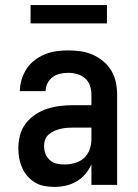

<svg xmlns="http://www.w3.org/2000/svg" viewBox="-20 -726 540 754"><path d="M193 8Q174 8 154.5 4.5Q135 1 118 -9Q101 -19 88 -34Q75 -49 67 -67Q59 -85 55.5 -104Q52 -123 52 -143Q52 -169 58.5 -194.5Q65 -220 81 -241Q97 -262 119 -276.5Q141 -291 166 -299Q191 -307 217 -310Q243 -313 269 -313H339V-354Q339 -372 333.5 -389Q328 -406 314.5 -418Q301 -430 283.5 -435Q266 -440 249 -440Q232 -440 216 -436.5Q200 -433 187 -423.5Q174 -414 166.5 -399Q159 -384 159 -368H58Q58 -391 65 -414Q72 -437 85 -456.5Q98 -476 116.5 -490Q135 -504 157 -513Q179 -522 202 -525Q225 -528 249 -528Q273 -528 297.5 -524.5Q322 -521 344.5 -511Q367 -501 386 -485Q405 -469 417.5 -448Q430 -427 435 -402.5Q440 -378 440 -354V0H339V-81Q330 -60 315 -42.5Q300 -25 280.5 -13.5Q261 -2 238.5 3Q216 8 193 8ZM233 -80Q254 -80 274.5 -86Q295 -92 310 -105.5Q325 -119 332 -139Q339 -159 339 -180V-225H269Q256 -225 243 -224Q230 -223 217.5 -220Q205 -217 193.5 -212Q182 -207 172 -198.5Q162 -190 157.5 -178Q153 -166 153 -153Q153 -137 158.5 -122.5Q164 -108 175.5 -97.5Q187 -87 202.5 -83.5Q218 -80 233 -80ZM100 -634V-706H400V-634Z"/></svg>

Font: Iosevka Curly Semibold
Style: Regular
Weight: 600
Monospace: yes
Designer: Belleve Invis
Foundry: Belleve Invis
Version: Version 22.1.2; ttfautohint (v1.8.4)